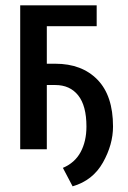

<svg xmlns="http://www.w3.org/2000/svg" viewBox="-20 -548 469 705"><path d="M335 -451.7H151.9V-314H183.1Q280.8 -314 337.9 -255.4Q395 -196.8 395 -83.5Q395 -17.1 357.9 48.8Q320.8 114.7 246.6 136.2L210.9 68.4Q254.9 49.8 276.1 10.3Q297.4 -29.3 297.4 -83.5Q297.4 -159.7 267.1 -197.8Q236.8 -235.8 183.1 -235.8H151.9V0H54.2V-528.3H335Z"/></svg>

Font: Franco
Style: Regular
Weight: 400
Designer: Google
Version: Version 1.200311; 2013